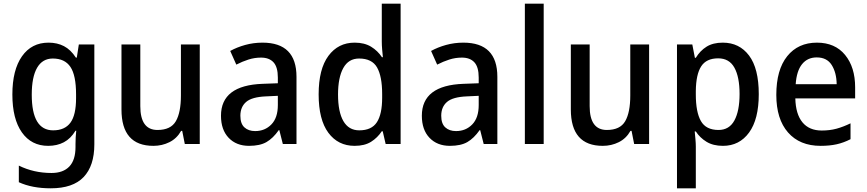

<svg xmlns="http://www.w3.org/2000/svg" viewBox="-20 -846 4696 1040"><path d="M243 -615Q290 -615 326.5 -596Q363 -577 391 -534H396L407 -605H491V-64Q491 52 433 113Q375 174 255 174Q154 174 82 141V51Q163 91 259 91Q322 91 355.5 56Q389 21 389 -50V-66Q389 -81 390 -102.5Q391 -124 393 -138H389Q363 -95 326 -75.5Q289 -56 241 -56Q150 -56 98.5 -129Q47 -202 47 -334Q47 -467 99 -541Q151 -615 243 -615ZM266 -529Q210 -529 181 -479Q152 -429 152 -333Q152 -140 268 -140Q331 -140 361.5 -181.5Q392 -223 392 -314V-335Q392 -438 361.5 -483.5Q331 -529 266 -529Z M1062 -605V-66H981L967 -137H961Q938 -96 898 -76Q858 -56 811 -56Q638 -56 638 -253V-605H740V-271Q740 -142 833 -142Q905 -142 932.5 -189.5Q960 -237 960 -329V-605Z M1402 -615Q1586 -615 1586 -430V-66H1512L1493 -141H1490Q1459 -97 1423.5 -76.5Q1388 -56 1329 -56Q1260 -56 1218.5 -99.5Q1177 -143 1177 -219Q1177 -384 1403 -392L1485 -395V-426Q1485 -483 1461.5 -508.5Q1438 -534 1394 -534Q1359 -534 1326 -523.5Q1293 -513 1260 -496L1227 -570Q1263 -590 1308 -602.5Q1353 -615 1402 -615ZM1422 -324Q1345 -321 1313.5 -294Q1282 -267 1282 -219Q1282 -176 1304 -156Q1326 -136 1362 -136Q1415 -136 1450 -172Q1485 -208 1485 -277V-327Z M1901 -56Q1811 -56 1758.5 -127Q1706 -198 1706 -335Q1706 -472 1759 -543.5Q1812 -615 1901 -615Q1954 -615 1990 -593Q2026 -571 2049 -536H2054Q2052 -554 2050 -578Q2048 -602 2048 -621V-826H2150V-66H2069L2053 -135H2048Q2025 -100 1990 -78Q1955 -56 1901 -56ZM1926 -140Q1993 -140 2021.5 -184Q2050 -228 2050 -316V-337Q2050 -432 2022.5 -480.5Q1995 -529 1925 -529Q1868 -529 1839.5 -477.5Q1811 -426 1811 -334Q1811 -240 1840 -190Q1869 -140 1926 -140Z M2490 -615Q2674 -615 2674 -430V-66H2600L2581 -141H2578Q2547 -97 2511.5 -76.5Q2476 -56 2417 -56Q2348 -56 2306.5 -99.5Q2265 -143 2265 -219Q2265 -384 2491 -392L2573 -395V-426Q2573 -483 2549.5 -508.5Q2526 -534 2482 -534Q2447 -534 2414 -523.5Q2381 -513 2348 -496L2315 -570Q2351 -590 2396 -602.5Q2441 -615 2490 -615ZM2510 -324Q2433 -321 2401.5 -294Q2370 -267 2370 -219Q2370 -176 2392 -156Q2414 -136 2450 -136Q2503 -136 2538 -172Q2573 -208 2573 -277V-327Z M2925 -66H2823V-826H2925Z M3496 -605V-66H3415L3401 -137H3395Q3372 -96 3332 -76Q3292 -56 3245 -56Q3072 -56 3072 -253V-605H3174V-271Q3174 -142 3267 -142Q3339 -142 3366.5 -189.5Q3394 -237 3394 -329V-605Z M3895 -615Q3985 -615 4037.5 -545Q4090 -475 4090 -336Q4090 -200 4037.5 -128Q3985 -56 3896 -56Q3843 -56 3807 -78Q3771 -100 3749 -134H3743Q3745 -114 3747 -91.5Q3749 -69 3749 -52V174H3647V-605H3730L3744 -533H3749Q3772 -571 3807 -593Q3842 -615 3895 -615ZM3870 -530Q3806 -530 3778 -486.5Q3750 -443 3749 -353V-334Q3749 -239 3776.5 -190.5Q3804 -142 3872 -142Q3930 -142 3958 -193.5Q3986 -245 3986 -337Q3986 -429 3958 -479.5Q3930 -530 3870 -530Z M4405 -615Q4503 -615 4557.5 -548.5Q4612 -482 4612 -373V-313H4288Q4290 -228 4326.5 -183.5Q4363 -139 4431 -139Q4475 -139 4511.5 -149Q4548 -159 4587 -178V-92Q4550 -73 4512 -64.5Q4474 -56 4425 -56Q4312 -56 4248.5 -128.5Q4185 -201 4185 -332Q4185 -468 4244 -541.5Q4303 -615 4405 -615ZM4404 -535Q4354 -535 4324.5 -498.5Q4295 -462 4290 -390H4512Q4511 -453 4485 -494Q4459 -535 4404 -535Z"/></svg>

Font: Noto Sans Malayalam UI SemiCondensed Medium
Style: Regular
Weight: 500
Width: 4
Designer: Jelle Bosma - Monotype Design Team
Foundry: Monotype Imaging Inc.
Version: Version 2.104; ttfautohint (v1.8.4.7-5d5b)